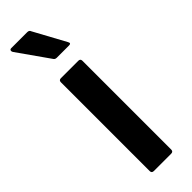

<svg xmlns="http://www.w3.org/2000/svg" viewBox="-243 -711 719 719"><g transform="rotate(-45 117.0 -351.5)"><path d="M71 0Q60 0 60 -11V-481Q60 -492 71 -492H163Q174 -492 174 -481V-11Q174 0 163 0ZM114 -557Q105 -557 101 -564L13 -689Q10 -694 11.5 -698.5Q13 -703 19 -703H104Q114 -703 117 -694L185 -569Q192 -557 179 -557Z"/></g></svg>

Font: Sofia Sans Semi Condensed
Style: Bold
Weight: 700
Designer: Botio Nikoltchev, Ani Petrova
Foundry: lettersoup
Version: Version 4.100; ttfautohint (v1.8.4.7-5d5b)